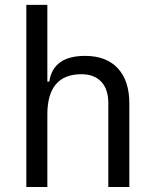

<svg xmlns="http://www.w3.org/2000/svg" viewBox="-20 -752 626 772"><path d="M415.5 0V-337.4Q415.5 -393.1 387.2 -423.3Q358.9 -453.6 307.6 -453.6Q170.4 -453.6 170.4 -291.5V0H85.9V-732.4H170.4V-423.8H178.2Q193.4 -527.3 322.3 -527.3Q407.2 -527.3 453.6 -477.5Q500 -427.7 500 -336.9V0Z"/></svg>

Font: Cascadia Code PL SemiLight
Style: Regular
Weight: 350
Monospace: yes
Designer: Aaron Bell
Foundry: Saja Typeworks
Version: Version 2404.023; ttfautohint (v1.8.4)